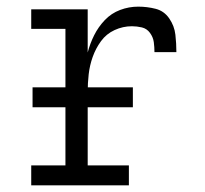

<svg xmlns="http://www.w3.org/2000/svg" viewBox="-20 -558 616 578"><path d="M74 0H368V-60H244V-281Q244 -308 247 -334.5Q250 -361 259 -386.5Q268 -412 284 -434Q300 -456 325 -467.5Q350 -479 377 -479Q392 -479 407 -475.5Q422 -472 431.5 -459Q441 -446 443 -431Q445 -416 445 -401H511Q511 -427 508 -453.5Q505 -480 489.5 -502.5Q474 -525 448.5 -531.5Q423 -538 396 -538Q368 -538 341.5 -528Q315 -518 295.5 -497.5Q276 -477 263.5 -452Q251 -427 244 -400V-530H74V-471H177V-60H74ZM78 -235H380V-295H78Z"/></svg>

Font: Iosevka Sparkle Light
Style: Regular
Weight: 300
Designer: Belleve Invis
Foundry: Belleve Invis
Version: Version 4.5.0; ttfautohint (v1.8.3)